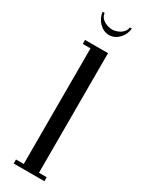

<svg xmlns="http://www.w3.org/2000/svg" viewBox="-169 -638 503 666"><g transform="rotate(30 83.0 -305.0)"><path d="M136 -610C132 -582 100 -573 86 -573C70 -573 38 -582 35 -610H27C30 -579 56 -551 86 -551C116 -551 141 -578 144 -610ZM23 0H146V-16H115V-495H23V-479H54V-16H23Z"/></g></svg>

Font: Emberly
Style: Regular
Weight: 400
Designer: Rajesh Rajput
Foundry: Rajesh Rajput
Version: Version 1.000